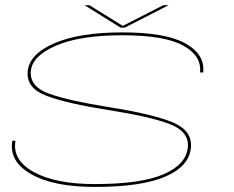

<svg xmlns="http://www.w3.org/2000/svg" viewBox="-20 -713 901 738"><path d="M345 5.5Q185.5 5.5 99.5 -43.8Q13.5 -93 27.5 -172H39.5Q26.5 -98 109.8 -51.8Q193 -5.5 345 -5.5Q521.5 -5.5 608.8 -43.2Q696 -81 702 -147Q707.5 -207 633.2 -235.8Q559 -264.5 397 -290Q240 -314.5 160 -344.2Q80 -374 86.5 -439Q93 -505.5 189.5 -547Q286 -588.5 450 -588.5Q616.5 -588.5 692.5 -546.2Q768.5 -504 761 -434.5H749Q755.5 -499 683.5 -538.2Q611.5 -577.5 450 -577.5Q288 -577.5 195.8 -537.8Q103.5 -498 98.5 -439.5Q93.5 -379.5 169.8 -352.5Q246 -325.5 400 -301Q569.5 -274 644.2 -242.5Q719 -211 714 -147.5Q708.5 -74.5 616.2 -34.5Q524 5.5 345 5.5ZM443 -607 305 -693H323.5L452 -613.5L607.5 -693H628L460 -607Z"/></svg>

Font: Anybody UltraExpanded Thin
Style: Italic
Weight: 100
Width: 9
Italic angle: -10°
Designer: Tyler Finck
Foundry: Etcetera Type Company
Version: Version 1.010; ttfautohint (v1.8.3) -l 8 -r 50 -G 200 -x 14 